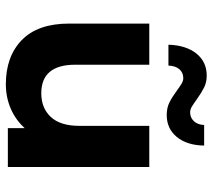

<svg xmlns="http://www.w3.org/2000/svg" viewBox="-56 -680 743 672"><g transform="rotate(90 316.0 -344.5)"><path d="M565 -495V0H429V-59Q400 -27 360.5 -10Q321 7 275 7Q178 7 120.5 -49Q63 -105 63 -215V-495H207V-236Q207 -117 307 -117Q359 -117 390 -150.5Q421 -184 421 -250V-495ZM297 -592Q282 -603 272.5 -608.5Q263 -614 254 -614Q235 -614 223 -600.5Q211 -587 210 -562H137Q139 -624 168 -660Q197 -696 245 -696Q269 -696 287.5 -686.5Q306 -677 330 -660Q345 -649 354.5 -643.5Q364 -638 374 -638Q392 -638 404.5 -651Q417 -664 418 -687H490Q489 -627 460 -591.5Q431 -556 383 -556Q358 -556 339 -565.5Q320 -575 297 -592Z"/></g></svg>

Font: Montserrat Ace
Style: Bold
Weight: 700
Designer: Julieta Ulanovsky
Foundry: Julieta Ulanovsky
Version: Version 1